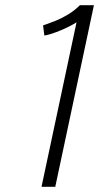

<svg xmlns="http://www.w3.org/2000/svg" viewBox="-20 -720 382 740"><path d="M146 -622 151 -583Q164 -585 180.5 -590.5Q197 -596 215 -603.5Q233 -611 248.5 -619Q264 -627 275 -634L140 0H193L342 -700H288Q267 -679 242 -664Q217 -649 194.5 -640Q172 -631 158.5 -626.5Q145 -622 146 -622Z"/></svg>

Font: Advent Pro
Style: Italic
Weight: 400
Italic angle: -12°
Designer: VivaRado, Andreas Kalpakidis
Foundry: VivaRado, Andreas Kalpakidis
Version: Version 3.000